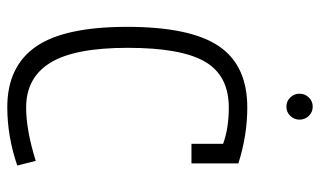

<svg xmlns="http://www.w3.org/2000/svg" viewBox="-200 -690 899 540"><g transform="rotate(90 250.0 -419.5)"><path d="M253.5 -786Q243 -797 243 -812Q243 -827 253.5 -838Q264 -849 279.5 -849Q295 -849 305.5 -838Q316 -827 316 -812Q316 -797 305.5 -786Q295 -775 279.5 -775Q264 -775 253.5 -786ZM282 -665Q360 -665 439 -640V-508H384V-597Q340 -613 282 -613Q192 -613 153 -546Q114 -479 114 -329Q114 -179 156 -111Q198 -43 282 -43Q345 -43 432 -70L445 -18Q363 10 281 10Q167 10 111 -70Q55 -150 55 -327Q55 -504 109 -584.5Q163 -665 282 -665Z"/></g></svg>

Font: Lekton
Style: Regular
Weight: 400
Designer: Paolo Mazzetti, Luciano Perondi, Raffaele Flato, Elena Papassissa, Emilio Macchia, Michela Povoleri, Tobias Seemiller, R
Version: Version 34.000